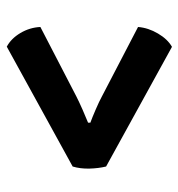

<svg xmlns="http://www.w3.org/2000/svg" viewBox="0 -606 539 580"><g transform="rotate(-90 270.0 -315.5)"><path d="M419.5 -565Q444 -552 460.8 -523.8Q477.5 -495.5 479 -463.5L269.5 -355Q255 -347.5 229.5 -336.2Q204 -325 190 -319.5V-312.5Q204 -307.5 229.5 -296.5Q255 -285.5 269.5 -277.5L479 -168.5Q476.5 -137.5 459.2 -108.2Q442 -79 419 -66L57.5 -265Q52 -287.5 51.2 -315.2Q50.5 -343 57.5 -366Z"/></g></svg>

Font: Signika SemiBold
Style: Regular
Weight: 600
Designer: Anna Giedry
Foundry: Anna Giedry
Version: Version 2.001